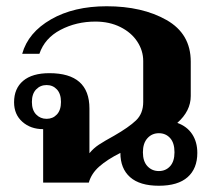

<svg xmlns="http://www.w3.org/2000/svg" viewBox="-20 -584 685 614"><path d="M611 -95Q611 -45 580 -17.5Q549 10 488 10Q427 10 396 -17.5Q365 -45 365 -95Q323 -74 297.5 -51.5Q272 -29 264 0H118V-171Q78 -171 51.5 -194.5Q25 -218 25 -257Q25 -301 54 -325.5Q83 -350 138 -350Q266 -350 266 -237V-94Q279 -110 296.5 -121.5Q314 -133 345 -150Q392 -177 415 -199Q438 -221 438 -258V-389Q438 -422 419 -451Q400 -480 365 -497.5Q330 -515 285 -515Q224 -515 173.5 -488.5Q123 -462 106 -412H51Q70 -480 143 -522Q216 -564 321 -564Q435 -564 512.5 -520Q590 -476 590 -387V-277Q590 -229 547 -191Q578 -180 594.5 -155Q611 -130 611 -95ZM175 -258Q175 -284 162 -298Q149 -312 129 -312Q109 -312 95.5 -298Q82 -284 82 -258Q82 -232 95.5 -218Q109 -204 129 -204Q149 -204 162 -218Q175 -232 175 -258ZM538 -97Q538 -127 524 -142.5Q510 -158 488 -158Q466 -158 451.5 -142Q437 -126 437 -97Q437 -68 451.5 -52.5Q466 -37 488 -37Q510 -37 524 -52.5Q538 -68 538 -97Z"/></svg>

Font: Trirong
Style: Bold
Weight: 700
Designer: Katatrad Team
Foundry: CadsonDemak
Version: Version 1.001